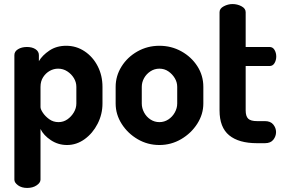

<svg xmlns="http://www.w3.org/2000/svg" viewBox="-20 -707 1400 948"><path d="M114 221Q87 221 69 208Q51 195 51 180V-435Q51 -453 69 -464Q87 -475 113 -475Q139 -475 155.5 -464Q172 -453 172 -435V-405Q189 -434 224 -457.5Q259 -481 307 -481Q357 -481 398 -453.5Q439 -426 462.5 -380Q486 -334 486 -278V-196Q486 -143 462 -96Q438 -49 398 -20Q358 9 311 9Q267 9 231 -15Q195 -39 180 -70V180Q180 195 161 208Q142 221 114 221ZM269 -104Q293 -104 312.5 -117.5Q332 -131 344.5 -152Q357 -173 357 -196V-278Q357 -301 345 -321Q333 -341 312.5 -354.5Q292 -368 267 -368Q245 -368 225.5 -357Q206 -346 193 -326Q180 -306 180 -278V-178Q180 -168 191.5 -150.5Q203 -133 223 -118.5Q243 -104 269 -104Z M767 9Q709 9 660 -19.5Q611 -48 581 -95Q551 -142 551 -196V-278Q551 -332 580 -378.5Q609 -425 658.5 -453Q708 -481 767 -481Q826 -481 875.5 -453.5Q925 -426 954.5 -380Q984 -334 984 -278V-196Q984 -143 954 -96Q924 -49 874.5 -20Q825 9 767 9ZM767 -104Q791 -104 811 -117Q831 -130 843 -151.5Q855 -173 855 -196V-278Q855 -301 843 -321Q831 -341 811.5 -354.5Q792 -368 767 -368Q743 -368 723 -355Q703 -342 691.5 -321.5Q680 -301 680 -278V-196Q680 -173 691.5 -151.5Q703 -130 723 -117Q743 -104 767 -104Z M1249 0Q1159 0 1111.5 -39Q1064 -78 1064 -162V-647Q1064 -665 1085 -676Q1106 -687 1128 -687Q1152 -687 1172.5 -676Q1193 -665 1193 -647V-475H1311Q1327 -475 1335.5 -460.5Q1344 -446 1344 -428Q1344 -410 1335.5 -395.5Q1327 -381 1311 -381H1193V-162Q1193 -133 1205.5 -121Q1218 -109 1249 -109H1288Q1316 -109 1329.5 -92Q1343 -75 1343 -55Q1343 -34 1329.5 -17Q1316 0 1288 0Z"/></svg>

Font: Dosis
Style: Bold
Weight: 700
Designer: EdgarTolentino, PabloImpallari, IginoMarini
Foundry: EdgarTolentino, PabloImpallari, IginoMarini
Version: Version 3.001; ttfautohint (v1.8.2)